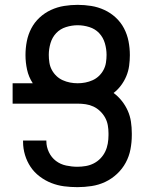

<svg xmlns="http://www.w3.org/2000/svg" viewBox="-20 -763 640 791"><path d="M299 8Q271 8 244 4.5Q217 1 191.5 -9Q166 -19 143.5 -36Q121 -53 106 -75.5Q91 -98 83 -124.5Q75 -151 75 -179V-184H171V-181Q171 -158 181.5 -136Q192 -114 210.5 -100Q229 -86 252.5 -81Q276 -76 299 -76Q316 -76 333.5 -79Q351 -82 366.5 -90Q382 -98 394 -110.5Q406 -123 413.5 -138.5Q421 -154 424 -171.5Q427 -189 427 -206V-214Q427 -231 424 -247.5Q421 -264 413 -278.5Q405 -293 392.5 -305Q380 -317 365 -324Q350 -331 333.5 -333.5Q317 -336 300 -336H32V-420H115Q98 -446 91.5 -476Q85 -506 85 -536Q85 -565 90.5 -593Q96 -621 109 -646Q122 -671 143 -690.5Q164 -710 190 -722Q216 -734 244 -738.5Q272 -743 300 -743Q328 -743 356 -738.5Q384 -734 410 -722Q436 -710 457 -690.5Q478 -671 491 -646Q504 -621 509.5 -593Q515 -565 515 -536Q515 -514 512 -492Q509 -470 500.5 -449.5Q492 -429 478.5 -411Q465 -393 448 -380Q467 -366 482 -347Q497 -328 506.5 -306.5Q516 -285 519.5 -261.5Q523 -238 523 -214V-206Q523 -177 517.5 -148Q512 -119 498 -93Q484 -67 462 -46.5Q440 -26 413.5 -13.5Q387 -1 357.5 3.5Q328 8 299 8ZM300 -420Q316 -420 331.5 -423Q347 -426 361.5 -432.5Q376 -439 387.5 -450Q399 -461 406.5 -475Q414 -489 416.5 -505Q419 -521 419 -537Q419 -561 412 -585Q405 -609 388.5 -626.5Q372 -644 348 -651.5Q324 -659 300 -659Q276 -659 252 -651.5Q228 -644 211.5 -626.5Q195 -609 188 -585Q181 -561 181 -537Q181 -521 183.5 -505Q186 -489 193.5 -475Q201 -461 212.5 -450Q224 -439 238.5 -432.5Q253 -426 268.5 -423Q284 -420 300 -420Z"/></svg>

Font: Iosevka Medium Extended
Style: Regular
Weight: 500
Width: 7
Monospace: yes
Designer: Belleve Invis
Foundry: Belleve Invis
Version: Version 32.5.0; ttfautohint (v1.8.4)